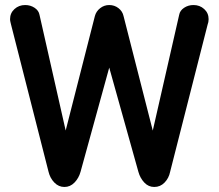

<svg xmlns="http://www.w3.org/2000/svg" viewBox="-20 -732 869 763"><path d="M236 11Q213 11 196 -6.5Q179 -24 173 -49L24 -634Q23 -639 21.5 -644.5Q20 -650 20 -656Q20 -680 37.5 -696Q55 -712 80 -712Q101 -712 117.5 -701Q134 -690 137 -673L258 -138L222 -139L357 -668Q362 -687 378 -699.5Q394 -712 414 -712Q435 -712 451 -699.5Q467 -687 471 -668L606 -139L570 -138L692 -673Q695 -690 711.5 -701Q728 -712 749 -712Q774 -712 791.5 -696Q809 -680 809 -656Q809 -650 808 -644.5Q807 -639 805 -634L656 -49Q651 -24 634 -6.5Q617 11 593 11Q570 11 553.5 -6.5Q537 -24 530 -49L403 -503H425L300 -49Q293 -24 276 -6.5Q259 11 236 11Z"/></svg>

Font: National Park SemiBold
Style: Regular
Weight: 600
Designer: Andrea Herstowski, Ben Hoepner
Version: Version 1.009